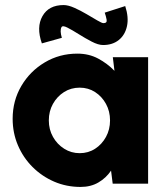

<svg xmlns="http://www.w3.org/2000/svg" viewBox="-20 -726 666 759"><path d="M426 -500H565.5V0H425.5L419 -51.5Q399.5 -22.5 369.2 -4.8Q339 13 298.5 13Q242.5 13 194 -8Q145.5 -29 108.5 -66Q71.5 -103 50.8 -151.8Q30 -200.5 30 -256.5Q30 -327.5 64.2 -386Q98.5 -444.5 156.8 -479.2Q215 -514 286 -514Q331.5 -514 368 -494.5Q404.5 -475 432.5 -446ZM295 -120.5Q329 -120.5 356 -138Q383 -155.5 399 -184.8Q415 -214 415 -250Q415 -286 399 -315.2Q383 -344.5 356 -362Q329 -379.5 295 -379.5Q260.5 -379.5 233 -362Q205.5 -344.5 189.2 -315.2Q173 -286 173 -250Q173 -214 189.5 -184.8Q206 -155.5 233.8 -138Q261.5 -120.5 295 -120.5ZM387.5 -548Q368.5 -548 342.5 -561.5Q316.5 -575 290.8 -591.2Q265 -607.5 246.2 -617Q227.5 -626.5 223 -618.5Q216 -605 224.5 -576.5L145.5 -554.5Q123 -618.5 147.8 -662.2Q172.5 -706 231.5 -706Q249.5 -706 273.8 -695.2Q298 -684.5 322.2 -670.2Q346.5 -656 364.8 -645.2Q383 -634.5 389 -634.5Q404 -634.5 401.5 -648.2Q399 -662 394 -676L475 -702Q489.5 -657.5 482 -622.8Q474.5 -588 449.8 -568Q425 -548 387.5 -548Z"/></svg>

Font: Urbanist ExtraBold
Style: Regular
Weight: 800
Designer: Corey Hu
Foundry: Corey Hu
Version: Version 1.330; ttfautohint (v1.8.4.7-5d5b)